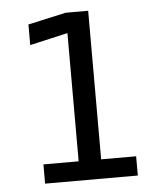

<svg xmlns="http://www.w3.org/2000/svg" viewBox="-47 -646 594 689"><g transform="rotate(-5 250.0 -302.0)"><path d="M87.9 -69.3H214.8V-531.2L78.1 -500V-574.2L214.8 -604.5H295.9V-69.3H421.9V0H87.9Z"/></g></svg>

Font: BabelStone Mayan Numerals
Style: Regular
Weight: 400
Designer: Andrew West
Foundry: BabelStone
Version: Version 11.000 June 09, 2018